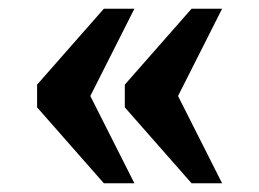

<svg xmlns="http://www.w3.org/2000/svg" viewBox="-20 -490 594 440"><path d="M419 -70 266 -244V-296L419 -470H489L388 -270L489 -70ZM218 -70 65 -244V-296L218 -470H288L187 -270L288 -70Z"/></svg>

Font: Noto Serif NP Hmong
Style: Regular
Weight: 400
Designer: Dalton Maag Ltd
Foundry: Dalton Maag Ltd
Version: Version 1.001